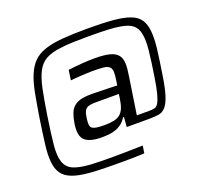

<svg xmlns="http://www.w3.org/2000/svg" viewBox="-135 -857 1201 1125"><g transform="rotate(-20 465.5 -294.0)"><path d="M395 108Q301 108 237 102.5Q173 97 133 81.5Q93 66 73.5 38Q54 10 49.5 -34.5Q45 -79 53 -143Q61 -207 74 -294Q88 -382 100 -445.5Q112 -509 130.5 -553.5Q149 -598 176.5 -626Q204 -654 249 -669.5Q294 -685 360 -690.5Q426 -696 519 -696Q613 -696 676.5 -690.5Q740 -685 780.5 -670Q821 -655 840 -627Q859 -599 863.5 -554.5Q868 -510 860.5 -446Q853 -382 839 -294Q827 -214 813 -169.5Q799 -125 780.5 -104Q762 -83 737 -79Q712 -75 676 -75H537L542 -136H536Q522 -113 504 -99.5Q486 -86 465.5 -79Q445 -72 423 -70Q401 -68 380 -68Q306 -68 275.5 -95.5Q245 -123 256 -197Q262 -234 271.5 -259Q281 -284 298.5 -299Q316 -314 342.5 -320.5Q369 -327 408 -327Q419 -327 438 -326.5Q457 -326 479.5 -325.5Q502 -325 525.5 -324.5Q549 -324 568 -323L572 -349Q578 -385 577 -405.5Q576 -426 564 -436.5Q552 -447 526.5 -449.5Q501 -452 458 -452Q445 -452 425.5 -451Q406 -450 386.5 -449Q367 -448 349.5 -446.5Q332 -445 323 -444L332 -506Q370 -511 412 -514.5Q454 -518 496 -518Q556 -518 590.5 -509Q625 -500 641 -480Q657 -460 658 -428Q659 -396 651 -349L616 -119H694Q713 -119 726.5 -122Q740 -125 750.5 -142Q761 -159 770.5 -194.5Q780 -230 790 -294Q805 -389 811.5 -451.5Q818 -514 810.5 -553.5Q803 -593 778.5 -613Q754 -633 705 -641Q671 -647 623.5 -649Q576 -651 511 -651Q454 -651 409.5 -649.5Q365 -648 331 -643Q274 -636 240 -617.5Q206 -599 185 -560Q164 -521 150.5 -456.5Q137 -392 122 -294Q106 -189 99.5 -122.5Q93 -56 106 -17.5Q119 21 155 37.5Q191 54 260 59Q308 62 402 62Q425 62 453.5 61.5Q482 61 509.5 60.5Q537 60 558.5 59.5Q580 59 588 59L581 105Q565 106 547 106.5Q529 107 507 107.5Q485 108 458 108Q431 108 395 108ZM418 -130Q453 -130 477 -135Q501 -140 517 -153Q533 -166 542 -188.5Q551 -211 556 -245L560 -273H420Q396 -273 381 -270.5Q366 -268 356.5 -260.5Q347 -253 342 -239Q337 -225 334 -202Q331 -180 332 -165.5Q333 -151 342 -143.5Q351 -136 369.5 -133Q388 -130 418 -130Z"/></g></svg>

Font: Azeri Sans
Style: Italic
Weight: 400
Designer: Hector Gatti & Omnibus-Type (original fonts) / Cristiano Sobral (main changes and remastering)
Foundry: Omnibus-Type
Version: Version 0.07;August 21, 2020;FontCreator 13.0.0.2681 64-bit;